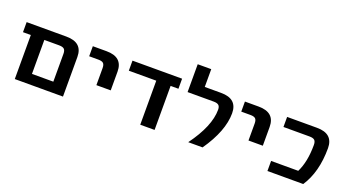

<svg xmlns="http://www.w3.org/2000/svg" viewBox="-53 -1212 3127 1733"><g transform="rotate(20 1511.0 -345.0)"><path d="M39.1 -422.9V-519.5H420.9Q577.1 -519.5 577.1 -379.9V0H114.3V-422.9ZM244.1 -96.7H449.2V-363.3Q449.2 -396.5 435.1 -409.7Q420.9 -422.9 385.7 -422.9H244.1Z M674.8 -422.9V-519.5H806.6Q962.9 -519.5 962.9 -379.9V-200.2H825.2V-363.3Q825.2 -396.5 811.5 -409.7Q797.9 -422.9 762.7 -422.9Z M1055.7 -422.9V-519.5H1532.2V-422.9H1457V0H1319.3V-422.9Z M1620.1 -422.9V-690.4H1750V-519.5H1907.2Q2063.5 -519.5 2063.5 -379.9Q2063.5 -210 1918 0H1780.3Q1933.6 -209 1933.6 -367.2Q1933.6 -397.5 1918.9 -410.2Q1904.3 -422.9 1870.1 -422.9Z M2135.7 -422.9V-519.5H2267.6Q2423.8 -519.5 2423.8 -379.9V-200.2H2286.1V-363.3Q2286.1 -396.5 2272.5 -409.7Q2258.8 -422.9 2223.6 -422.9Z M2541 0V-96.7H2801.8Q2854.5 -202.1 2854.5 -363.3Q2854.5 -396.5 2840.3 -409.7Q2826.2 -422.9 2791 -422.9H2541V-519.5H2828.1Q2984.4 -519.5 2984.4 -379.9Q2984.4 -150.4 2884.8 0Z"/></g></svg>

Font: GenEi M Gothic v2 Bold
Style: Regular
Weight: 700
Version: Version 2.0